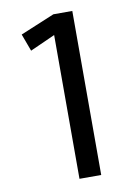

<svg xmlns="http://www.w3.org/2000/svg" viewBox="-82 -770 590 824"><g transform="rotate(-10 213.0 -357.5)"><path d="M196.8 0V-626.5L87.9 -577.6L60.1 -652.8L209 -714.8H291.5V0Z"/></g></svg>

Font: Pontano Sans Medium
Style: Regular
Weight: 500
Designer: Vernon Adams
Foundry: Vernon Adams
Version: Version 2.001